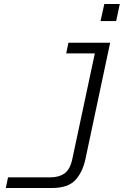

<svg xmlns="http://www.w3.org/2000/svg" viewBox="-20 -759 690 957"><path d="M529 -546 406 33Q392 99 355.5 138.5Q319 178 240 178H9L20 125H231Q274 125 302 105Q330 85 341 31L464 -546ZM310 -493 321 -546H497L485 -493ZM481 -654 500 -739H577L559 -654Z"/></svg>

Font: Azeret Mono Thin ExtraLight
Style: Italic
Weight: 250
Italic angle: -12°
Version: Version 1.002